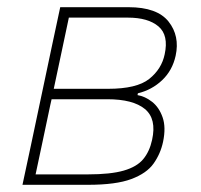

<svg xmlns="http://www.w3.org/2000/svg" viewBox="-20 -514 558 534"><path d="M42.5 0Q54.5 -56.5 65.8 -108.8Q77 -161 89.5 -221L100 -270.5Q113 -332 124.2 -385Q135.5 -438 147.5 -494H337.5Q417 -494 448.8 -454Q480.5 -414 468.5 -359Q459.5 -318 431 -291Q402.5 -264 363.5 -254.5L362.5 -249.5Q383.5 -246 403 -230.8Q422.5 -215.5 432.2 -187.8Q442 -160 433.5 -119.5Q426.5 -86.5 407.2 -59.2Q388 -32 345.2 -16Q302.5 0 224.5 0ZM171.5 -465Q161 -415.5 151.5 -370.5Q142 -325.5 131 -274L129.5 -267H280.5Q360.5 -267 395 -294.5Q429.5 -322 438 -363Q449.5 -416 420.8 -440.5Q392 -465 335.5 -465ZM79 -29H224.5Q287.5 -29 324 -39.5Q360.5 -50 378.2 -71.2Q396 -92.5 403 -125Q416 -183.5 383 -210.8Q350 -238 278.5 -238H123.5L120 -222.5Q109 -169.5 99.2 -124Q89.5 -78.5 79 -29Z"/></svg>

Font: Commissioner Thin
Style: Italic
Weight: 100
Italic angle: -12°
Designer: Kostas Bartsokas
Foundry: Kostas Bartsokas
Version: Version 1.000; ttfautohint (v1.8.3)